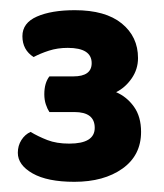

<svg xmlns="http://www.w3.org/2000/svg" viewBox="-20 -721 323 377"><path d="M124 -571Q160 -571 160 -597Q160 -627 113 -627Q93 -627 76 -621.5Q59 -616 46 -609Q24 -623 24 -650Q24 -676 52.5 -688.5Q81 -701 127 -701Q187 -701 219 -675Q251 -649 251 -607Q251 -585 238.5 -567Q226 -549 208 -540Q229 -531 243 -511.5Q257 -492 257 -462Q257 -416 220.5 -390Q184 -364 126 -364Q73 -364 44 -380.5Q15 -397 15 -421Q15 -435 22 -446Q29 -457 40 -462Q55 -453 73 -446Q91 -439 116 -439Q166 -439 166 -470Q166 -501 126 -501H77Q73 -507 70 -516Q67 -525 67 -536Q67 -558 77 -571Z"/></svg>

Font: Baloo Bhai 2
Style: Bold
Weight: 700
Designer: Supriya Tembe, Noopur Datye and Ek Type
Foundry: Ek Type
Version: Version 1.640;PS 1.000;hotconv 16.6.51;makeotf.lib2.5.65220;